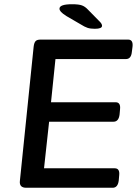

<svg xmlns="http://www.w3.org/2000/svg" viewBox="-20 -887 647 907"><path d="M104 0Q70 0 74 -33L139 -667Q141 -684 147.5 -692Q154 -700 172 -700H585Q610 -700 606 -666L603 -643Q600 -608 575 -608H242L221 -404H526Q551 -404 547 -370L545 -347Q541 -312 516 -312H212L188 -92H522Q547 -92 543 -58L541 -35Q537 0 512 0ZM428 -751Q407 -751 393.5 -755.5Q380 -760 361 -772L294 -811Q275 -823 268 -831Q261 -839 261 -846Q261 -867 321 -867Q352 -867 367 -861.5Q382 -856 395 -842L452 -784Q462 -774 462 -765Q462 -751 428 -751Z"/></svg>

Font: Asap Semi Expanded Semi Expanded Medium
Style: Italic
Weight: 500
Width: 6
Italic angle: -6°
Designer: Pablo Cosgaya
Foundry: Omnibus-Type
Version: Version 3.001; ttfautohint (v1.8.4.7-5d5b)